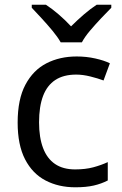

<svg xmlns="http://www.w3.org/2000/svg" viewBox="-20 -786 520 816"><path d="M300 10Q229 10 173.5 -19Q118 -48 86.5 -109Q55 -170 55 -265Q55 -364 88 -426Q121 -488 177.5 -517Q234 -546 306 -546Q347 -546 385 -537.5Q423 -529 447 -517L420 -444Q396 -453 364 -461Q332 -469 304 -469Q250 -469 215 -446Q180 -423 163 -378Q146 -333 146 -266Q146 -202 163 -157Q180 -112 214 -89Q248 -66 299 -66Q343 -66 376.5 -75Q410 -84 438 -97V-19Q411 -5 378.5 2.5Q346 10 300 10ZM238 -606Q225 -629 203 -655.5Q181 -682 157 -708Q133 -734 115 -753V-766H175Q201 -749 229 -725Q257 -701 282 -674Q309 -701 337 -725Q365 -749 391 -766H453V-753Q434 -734 409.5 -708Q385 -682 362.5 -655.5Q340 -629 328 -606Z"/></svg>

Font: Noto Sans Lao Looped
Style: Regular
Weight: 400
Designer: Mark Frömberg, Ben Mitchell
Foundry: The Fontpad Ltd
Version: Version 1.001